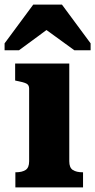

<svg xmlns="http://www.w3.org/2000/svg" viewBox="-33 -817 415 837"><path d="M237 -797H112L-13 -628V-598H50L213 -718L127 -717L291 -598H362V-628ZM269 -540V-114Q269 -86 284.5 -76Q300 -66 327 -66H329V0H34V-66H36Q63 -66 78.5 -76Q94 -86 94 -114V-431Q94 -447 81.5 -453Q69 -459 42 -464L33 -466V-540Z"/></svg>

Font: Roboto Serif 20pt
Style: Bold
Weight: 700
Version: Version 1.008